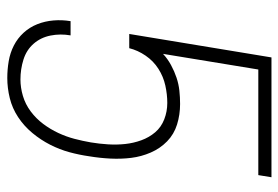

<svg xmlns="http://www.w3.org/2000/svg" viewBox="-142 -634 783 540"><g transform="rotate(90 250.0 -363.5)"><path d="M199 8Q175 8 151.5 4Q128 0 107.5 -10.5Q87 -21 71.5 -38Q56 -55 47.5 -76.5Q39 -98 37 -122Q35 -146 39 -170H79Q74 -141 79.5 -113.5Q85 -86 102.5 -66Q120 -46 147 -37.5Q174 -29 203 -29Q226 -29 249.5 -36Q273 -43 293 -58Q313 -73 328 -93Q343 -113 353.5 -135.5Q364 -158 370 -181Q376 -204 380 -227Q384 -251 385.5 -275.5Q387 -300 384.5 -323.5Q382 -347 374 -369Q366 -391 351.5 -408Q337 -425 315 -433.5Q293 -442 269 -442Q245 -442 220 -436.5Q195 -431 173 -417Q151 -403 136 -381Q121 -359 115 -335H75L141 -735H478L472 -698H175L131 -430Q145 -443 162.5 -452.5Q180 -462 198 -468Q216 -474 234.5 -476Q253 -478 272 -478Q302 -478 329.5 -469.5Q357 -461 377 -441.5Q397 -422 408.5 -395.5Q420 -369 423.5 -340.5Q427 -312 425.5 -282Q424 -252 419 -222Q415 -194 407.5 -166.5Q400 -139 386.5 -112.5Q373 -86 353.5 -62.5Q334 -39 309 -22.5Q284 -6 255.5 1Q227 8 199 8Z"/></g></svg>

Font: Iosevka Term Curly Extralight
Style: Italic
Weight: 200
Italic angle: -9°
Designer: Belleve Invis
Foundry: Belleve Invis
Version: Version 32.3.0